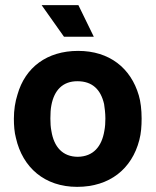

<svg xmlns="http://www.w3.org/2000/svg" viewBox="-20 -720 606 747"><path d="M345 -577 285 -700H142L229 -577ZM280 7C407 7 493 -63 522 -175C529 -201 531 -230 531 -259C531 -293 527 -326 520 -349C489 -455 406 -522 284 -522C163 -522 78 -458 48 -352C39 -324 34 -292 34 -258C34 -232 36 -205 42 -183C68 -68 154 7 280 7ZM283 -110C224 -110 190 -148 180 -210C177 -225 176 -241 176 -259C176 -278 177 -297 180 -311C191 -369 224 -404 281 -404C339 -404 372 -372 385 -315C387 -302 390 -280 390 -259C390 -243 389 -226 386 -211C376 -150 343 -111 283 -110Z"/></svg>

Font: Arthouse Owned
Style: Bold
Weight: 700
Designer: Jeremy Tribby
Foundry: Tribby Type
Version: Version 1.000;PS 001.000;hotconv 1.0.88;makeotf.lib2.5.64775